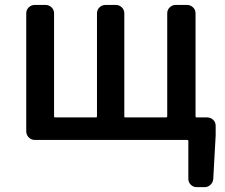

<svg xmlns="http://www.w3.org/2000/svg" viewBox="-20 -568 917 782"><path d="M776.4 -94.7Q776.4 -89.8 780.3 -89.8H823.2Q837.9 -89.8 848.1 -80.1Q858.4 -70.3 858.4 -55.7V-16.6L848.6 160.2Q847.7 174.8 837.4 184.6Q827.1 194.3 812.5 194.3H781.2Q767.6 194.3 757.3 184.6Q747.1 174.8 747.1 160.2V5.9Q747.1 2 742.2 2H122.1Q107.4 2 97.2 -8.3Q86.9 -18.6 86.9 -33.2V-513.7Q86.9 -528.3 97.2 -538.1Q107.4 -547.9 122.1 -547.9H165Q179.7 -547.9 189.9 -538.1Q200.2 -528.3 200.2 -513.7V-94.7Q200.2 -89.8 204.1 -89.8H371.1Q375 -89.8 375 -94.7V-513.7Q375 -528.3 385.3 -538.1Q395.5 -547.9 410.2 -547.9H451.2Q465.8 -547.9 476.1 -538.1Q486.3 -528.3 486.3 -513.7V-94.7Q486.3 -89.8 490.2 -89.8H656.2Q661.1 -89.8 661.1 -94.7V-513.7Q661.1 -528.3 671.4 -538.1Q681.6 -547.9 695.3 -547.9H741.2Q755.9 -547.9 766.1 -538.1Q776.4 -528.3 776.4 -513.7Z"/></svg>

Font: Gen Jyuu GothicL Medium
Style: Regular
Weight: 500
Designer: [Source Han Sans]
Ryoko NISHIZUKA  (kana & ideographs); Paul D. Hunt (Latin, Greek & Cyrillic); Wenlong ZHANG  (bopomofo
Version: Version 1.002.20150607